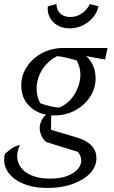

<svg xmlns="http://www.w3.org/2000/svg" viewBox="-32 -725 562 948"><path d="M203 203Q131 203 79.5 180.5Q28 158 4.5 120Q-19 82 -8 35Q16 14 30 5Q44 -4 66 -9Q45 38 58 76Q71 114 112 135.5Q153 157 217 157Q275 157 314.5 137.5Q354 118 365.5 87.5Q377 57 353 25L195 -24Q179 -40 171.5 -57.5Q164 -75 164 -93Q164 -118 179 -140.5Q194 -163 221 -172L220 -84L345 -47Q444 -18 444 56Q444 98 412.5 131Q381 164 326.5 183.5Q272 203 203 203ZM237 -155Q164 -155 118.5 -196Q73 -237 73 -303Q73 -354 101 -396Q129 -438 176 -463Q223 -488 280 -488Q351 -488 395.5 -446Q440 -404 440 -338Q440 -288 412.5 -246.5Q385 -205 339 -180Q293 -155 237 -155ZM262 -194Q307 -215 333 -254.5Q359 -294 364 -339.5Q369 -385 347 -426Q325 -433 301 -439Q277 -445 250 -448Q207 -426 180.5 -387.5Q154 -349 149.5 -303Q145 -257 167 -215Q199 -204 222 -199Q245 -194 262 -194ZM380 -421 280 -488H499L487 -431L393 -448ZM312 -585Q278 -585 252.5 -599.5Q227 -614 214 -638.5Q201 -663 204 -694L247 -705Q247 -676 265.5 -658.5Q284 -641 315 -641Q346 -641 372.5 -659Q399 -677 411 -705L454 -694Q448 -663 427 -638.5Q406 -614 376 -599.5Q346 -585 312 -585Z"/></svg>

Font: Piazzolla Thin
Style: Italic
Weight: 400
Italic angle: -11.3°
Version: Version 2.005